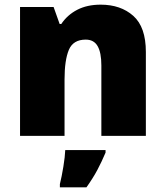

<svg xmlns="http://www.w3.org/2000/svg" viewBox="-20 -583 710 824"><path d="M412 -563Q498 -563 552 -515Q606 -467 606 -360V0H415V-302Q415 -357 399 -385Q383 -413 348 -413Q294 -413 275.5 -369Q257 -325 257 -242V0H66V-553H210L236 -480H243Q269 -519 311.5 -541Q354 -563 412 -563ZM433 72Q416 112 398 146Q380 180 351 221H237V207Q245 175 252 132Q259 89 260 61H433Z"/></svg>

Font: Noto Sans Bengali UI Black
Style: Regular
Weight: 900
Designer: Jelle Bosma - Monotype Design Team
Foundry: Monotype Imaging Inc.
Version: Version 2.003; ttfautohint (v1.8.4.7-5d5b)